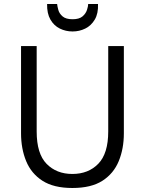

<svg xmlns="http://www.w3.org/2000/svg" viewBox="-20 -923 723 958"><path d="M341 15Q248 15 192 -21Q136 -57 110.5 -119Q85 -181 85 -258V-693H163V-267Q163 -156 212.5 -105.5Q262 -55 341 -55Q421 -55 470.5 -106Q520 -157 520 -267V-693H598V-258Q598 -181 572.5 -119Q547 -57 491 -21Q435 15 341 15ZM342 -766Q308 -766 278.5 -780.5Q249 -795 231.5 -825.5Q214 -856 215 -903H265Q266 -892 271 -873.5Q276 -855 292.5 -841Q309 -827 342 -827Q375 -827 391.5 -841Q408 -855 414 -873.5Q420 -892 420 -903H469Q471 -856 453 -825.5Q435 -795 405.5 -780.5Q376 -766 342 -766Z"/></svg>

Font: Ubuntu Sans
Style: Regular
Weight: 400
Designer: Dalton Maag Ltd
Foundry: Dalton Maag Ltd
Version: Version 1.006; ttfautohint (v1.8.4.7-5d5b)